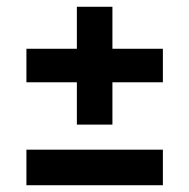

<svg xmlns="http://www.w3.org/2000/svg" viewBox="-20 -640 559 567"><path d="M207 -272V-620H312V-272ZM58 -397V-496H461V-397ZM58 -93V-198H461V-93Z"/></svg>

Font: Bricolage Grotesque 48pt Condensed ExtraBold SemiBold
Style: Regular
Weight: 600
Version: Version 1.000;gftools[0.9.30]